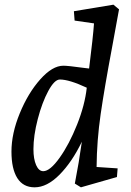

<svg xmlns="http://www.w3.org/2000/svg" viewBox="-20 -790 560 821"><path d="M29 -142Q29 -219 64.5 -305.5Q100 -392 152 -450.5Q204 -509 251 -509Q271 -509 336 -500L361 -497Q378 -633 382 -690L299 -702L296 -742L465 -770L489 -750L459 -586Q427 -416 410.5 -302.5Q394 -189 393 -76L483 -70L480 -33L326 11L300 -5Q318 -97 330 -184Q288 -97 234.5 -43Q181 11 128 11Q79 11 54 -28.5Q29 -68 29 -142ZM165 -58Q194 -58 235 -115.5Q276 -173 309.5 -257Q343 -341 351 -415Q276 -450 236 -450Q213 -450 186.5 -401Q160 -352 141.5 -281Q123 -210 123 -152Q123 -110 134.5 -84Q146 -58 165 -58Z"/></svg>

Font: Andada Pro Medium
Style: Italic
Weight: 500
Italic angle: -7°
Designer: Carolina Giovagnoli
Foundry: Huerta Tipografica
Version: Version 3.005; ttfautohint (v1.8.4)